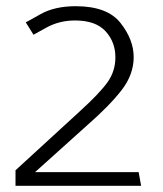

<svg xmlns="http://www.w3.org/2000/svg" viewBox="-20 -599 524 619"><path d="M411 -415Q411 -359 372.5 -309Q334 -259 262 -196L93 -44H427L435 0H30V-50L235 -238Q300 -297 326 -333Q352 -369 352 -414Q352 -464 320 -498.5Q288 -533 222 -533Q172 -533 130.5 -510.5Q89 -488 88 -487L63 -527Q64 -527 110 -553Q156 -579 224 -579Q326 -579 368.5 -525Q411 -471 411 -415Z"/></svg>

Font: Palanquin ExtraLight
Style: Regular
Weight: 275
Designer: Pria Ravichandran
Version: Version 1.001